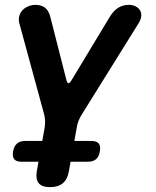

<svg xmlns="http://www.w3.org/2000/svg" viewBox="-20 -580 640 790"><path d="M186 190Q152.5 190 139.3 173.7Q126.1 157.5 131.5 124L163.9 -55.4Q165.9 -69.8 165.4 -83.2Q164.9 -96.6 161.6 -109.7L59.2 -485.5Q55.5 -501.1 59.5 -515Q63.6 -528.9 73.1 -538.7Q82.6 -548.5 96.7 -554.2Q110.8 -560 125.8 -560Q149.7 -560 165.1 -548.4Q180.5 -536.8 187.2 -509.9L253.3 -250.6Q257 -237.5 261.9 -237.5Q266.7 -237.5 274.7 -250.6L431.2 -509.9Q447.6 -536.8 466.9 -548.4Q486.3 -560 510.2 -560Q525.2 -560 537.1 -554.2Q549 -548.5 555.5 -538.7Q561.9 -528.9 561.2 -515Q560.5 -501.1 551 -485.5L317 -109.7Q308.6 -96.6 303.3 -83.2Q297.9 -69.8 295.9 -55.4L263.5 124Q258.1 157.5 238.8 173.7Q219.5 190 186 190ZM69 85.5Q47.3 85.5 38.7 75.1Q30.1 64.7 33.8 42.9Q37.8 21.1 50 10.6Q62.1 0 84.1 0H355.9Q378 0 386.4 10.7Q394.8 21.5 390.8 42.9Q387.3 64.8 375.1 75.1Q362.9 85.5 340.8 85.5Z"/></svg>

Font: Maple Mono
Style: Italic
Weight: 400
Italic angle: -10°
Monospace: yes
Designer: subframe7536
Version: Version 7.300